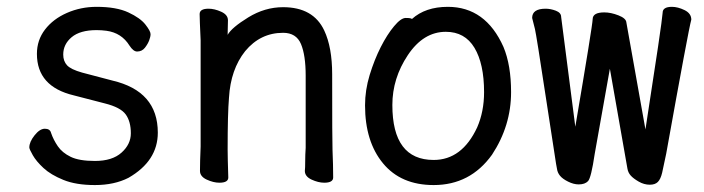

<svg xmlns="http://www.w3.org/2000/svg" viewBox="-20 -512 2040 556"><path d="M254.9 23.9Q200.2 23.9 163.6 9Q127 -5.9 106 -25.4Q85 -44.9 75 -62.5Q64.9 -80.1 64.9 -85Q64.9 -101.1 80.1 -120.1Q95.2 -139.2 109.9 -139.2Q125 -139.2 127.9 -127Q134.8 -106.9 147.5 -88.4Q160.2 -69.8 184.6 -57.9Q209 -45.9 254.9 -45.9Q305.2 -45.9 332 -70.1Q358.9 -94.2 358.9 -126Q358.9 -160.2 344 -180.7Q329.1 -201.2 283.4 -212.6Q237.8 -224.1 193.8 -235.8Q86.9 -261.2 86.9 -356Q86.9 -396 110.4 -426.5Q133.8 -457 173.8 -474.6Q213.9 -492.2 259.8 -492.2Q316.9 -492.2 351.6 -476.1Q386.2 -460 401.1 -440.9Q416 -421.9 416 -413.1Q416 -405.8 412.1 -395.3Q408.2 -384.8 399.7 -373.8Q391.1 -362.8 377 -362.8Q366.2 -362.8 355 -379.9Q332 -417 288.1 -422.9Q273.9 -424.8 259.8 -424.8Q211.9 -424.8 187.5 -404.3Q163.1 -383.8 163.1 -354Q163.1 -335 174.1 -323Q185.1 -311 217.8 -301.8L305.2 -278.8Q437 -248 437 -127.9Q437 -45.9 352.1 2.9Q311 23.9 254.9 23.9Z M615.2 17.1Q598.1 17.1 578.6 8.1Q559.1 -1 559.1 -17.1Q559.1 -43.9 561 -87.9V-395Q558.1 -458 558.1 -471.2Q558.1 -486.8 584 -486.8Q601.1 -486.8 620.6 -478Q640.1 -469.2 640.1 -453.1L639.2 -411.1Q650.9 -432.1 699 -461.7Q747.1 -491.2 799.8 -491.2Q887.2 -491.2 918.9 -423.8Q941.9 -375 941.9 -296.9Q941.9 -99.1 942.9 -78.1Q944.8 -33.2 944.8 2Q944.8 17.1 918.9 17.1Q901.9 17.1 882.3 8.1Q862.8 -1 862.8 -17.1Q863.8 -24.9 863.8 -44.4Q863.8 -64 865.2 -84V-293Q865.2 -352.1 851.6 -384.5Q837.9 -417 799.8 -417Q733.9 -417 689.9 -363.8Q647.9 -311 643.1 -229Q639.2 -183.1 639.2 -79.1Q639.2 -56.2 641.1 2Q641.1 17.1 615.2 17.1Z M1235.8 23.9Q1141.1 23.9 1089.1 -39.1Q1037.1 -102.1 1037.1 -207Q1037.1 -251 1050.5 -294.9Q1064 -338.9 1082.5 -375.5Q1101.1 -412.1 1121.1 -436Q1141.1 -460 1154.8 -460Q1170.9 -460 1172.9 -457Q1211.9 -492.2 1276.9 -492.2Q1386.2 -492.2 1438 -376Q1460 -323.2 1460 -245.1Q1460 -147.9 1404.8 -64Q1341.8 23.9 1235.8 23.9ZM1235.8 -48.8Q1317.9 -48.8 1361.8 -143.1Q1381.8 -189 1381.8 -245.1Q1381.8 -327.1 1354 -373.5Q1326.2 -419.9 1271 -419.9Q1206.1 -419.9 1161.1 -352.5Q1116.2 -285.2 1116.2 -208Q1116.2 -48.8 1235.8 -48.8Z M1861.8 22.9Q1845.2 22.9 1829.6 13.9Q1814 4.9 1806.4 -3.7Q1798.8 -12.2 1796.9 -23.9L1746.1 -313L1702.1 -65.9Q1691.9 2.9 1682.9 12.5Q1673.8 22 1655.8 22Q1641.1 22 1625 13.9Q1608.9 5.9 1601.6 -3.2Q1594.2 -12.2 1592.8 -23.9Q1591.8 -29.8 1590.3 -37.4Q1588.9 -44.9 1561 -228Q1533.2 -411.1 1529.1 -428Q1524.9 -444.8 1521 -460Q1521 -486.8 1560.1 -486.8Q1574.2 -486.8 1589.6 -481Q1605 -475.1 1605 -462.9L1646 -145Q1695.8 -438 1696.3 -457Q1696.8 -476.1 1730 -476.1Q1749 -476.1 1771 -467.5Q1793 -459 1793.9 -446.8L1849.1 -137.2Q1897 -445.8 1898.9 -475.1Q1898.9 -492.2 1925.8 -492.2Q1942.9 -492.2 1962.4 -482.7Q1981.9 -473.1 1981.9 -455.1Q1974.1 -428.2 1909.2 -66.9Q1901.9 -30.8 1897.5 -12Q1893.1 6.8 1885 14.9Q1877 22.9 1861.8 22.9Z"/></svg>

Font: LXGW WenKai Mono GB Screen
Style: Regular
Weight: 400
Monospace: yes
Designer: LXGW / Fontworks Inc.
Foundry: LXGW / Fontworks Inc.
Version: Version 1.510;January 18,2025